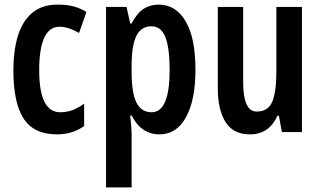

<svg xmlns="http://www.w3.org/2000/svg" viewBox="-20 -666 1392 833"><path d="M227 -83Q127 -83 82.5 -151.5Q38 -220 38 -361Q38 -446 57.5 -510Q77 -574 119.5 -610Q162 -646 230 -646Q273 -646 302 -637.5Q331 -629 355 -614L323 -523Q276 -550 238 -550Q194 -550 172 -502Q150 -454 150 -362Q150 -179 241 -179Q270 -179 294 -188Q318 -197 345 -216V-119Q318 -100 288.5 -91.5Q259 -83 227 -83Z M668 -646Q743 -646 785.5 -573.5Q828 -501 828 -364Q828 -232 787 -157.5Q746 -83 672 -83Q593 -83 551 -165H545Q551 -110 551 -87V147H440V-636H529L545 -564H551Q575 -610 603.5 -628Q632 -646 668 -646ZM637 -552Q593 -552 572 -511Q551 -470 551 -379V-355Q551 -263 572 -221Q593 -179 638 -179Q716 -179 716 -363Q716 -458 697.5 -505Q679 -552 637 -552Z M1290 -636V-93H1203L1190 -164H1184Q1147 -83 1065 -83Q992 -83 958.5 -136.5Q925 -190 925 -282V-636H1035V-311Q1035 -182 1093 -182Q1144 -182 1161.5 -225.5Q1179 -269 1179 -354V-636Z"/></svg>

Font: Noto Sans Kannada UI ExtraCondensed SemiBold
Style: Regular
Weight: 600
Width: 2
Designer: Jelle Bosma - Monotype Design Team
Foundry: Monotype Imaging Inc.
Version: Version 2.005; ttfautohint (v1.8.4.7-5d5b)